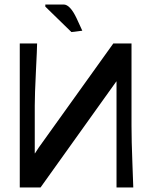

<svg xmlns="http://www.w3.org/2000/svg" viewBox="-20 -824 665 844"><path d="M179.2 -794.9V-804.2H259.8Q288.1 -804.2 316.9 -743.2L341.8 -689L293.9 -683.1ZM66.9 0V-632.8H143.1Q143.1 -613.3 137.9 -510.3Q132.8 -407.2 132.8 -359.9V-149.9H133.8L149.9 -174.8L478 -632.8H558.1V-271Q558.1 -207 562 -106.7Q565.9 -6.3 565.9 0H492.2V-465.8H491.2L480 -450.2L158.2 0Z"/></svg>

Font: Resagokr
Style: Bold
Weight: 600
Designer: gluk
Foundry: gluk
Version: Version 0.95